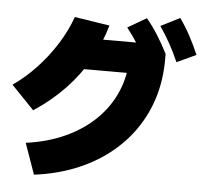

<svg xmlns="http://www.w3.org/2000/svg" viewBox="-60 -918 1120 1052"><g transform="rotate(5 500.0 -392.5)"><path d="M105 -100Q224 -116 321 -160.5Q418 -205 487.5 -273.5Q557 -342 594 -430Q631 -518 631 -620L711 -530H325V-700H796L826 -652V-620Q826 -509 796 -411.5Q766 -314 709 -232.5Q652 -151 571 -88.5Q490 -26 387.5 14.5Q285 55 165 70ZM5 -411Q73 -458 133 -522Q193 -586 239.5 -660Q286 -734 313 -810L506 -780Q476 -677 424.5 -587.5Q373 -498 300 -421.5Q227 -345 130 -281ZM721 -594Q694 -646 666.5 -689.5Q639 -733 604 -778L707 -838Q742 -796 770.5 -750.5Q799 -705 826 -652ZM889 -612Q866 -665 841 -710Q816 -755 784 -802L889 -855Q921 -810 946 -763.5Q971 -717 995 -661Z"/></g></svg>

Font: M PLUS 1 Thin Black
Style: Regular
Weight: 900
Version: Version 1.001